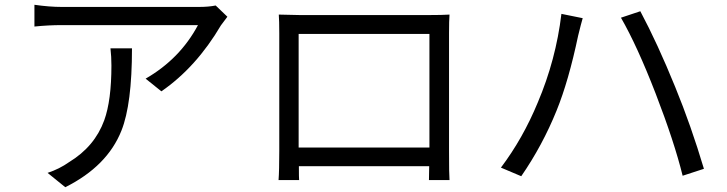

<svg xmlns="http://www.w3.org/2000/svg" viewBox="-20 -746 3040 803"><path d="M532 -544Q532 -310 488 -200Q429 -51 253 37L179 -23Q228 -39 269 -68Q376 -133 416 -243Q446 -326 446 -472Q446 -509 442 -544ZM931 -676 904 -640Q801 -465 655 -364L589 -417Q733 -500 808 -641H238Q183 -641 124 -635V-726Q187 -717 238 -717H812Q852 -717 882 -723Z M1229 -604V-129H1776V-604ZM1858 -114Q1858 -15 1860 7H1774L1775 -51H1230Q1230 0 1231 7H1145Q1148 -32 1148 -115V-607Q1148 -661 1146 -685L1235 -683H1772Q1830 -683 1860 -685Q1858 -660 1858 -607Z M2328 -688 2417 -670Q2411 -650 2398 -597Q2358 -407 2308 -284Q2249 -138 2160 -9L2075 -45Q2167 -167 2229 -317Q2305 -496 2328 -688ZM2577 -672 2658 -699Q2730 -564 2804 -382Q2870 -221 2924 -40L2835 -11Q2800 -153 2722 -355Q2645 -554 2577 -672Z"/></svg>

Font: Source Han Sans K Regular
Style: Regular
Weight: 400
Designer: Ryoko NISHIZUKA  (kana & ideographs); Paul D. Hunt (Latin, Greek & Cyrillic); Wenlong ZHANG  (bopomofo); Sandoll Communi
Foundry: Adobe Systems Incorporated
Version: Version 1.00 July 18, 2014, initial release